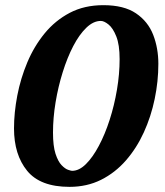

<svg xmlns="http://www.w3.org/2000/svg" viewBox="-20 -707 638 743"><path d="M592.8 -460Q592.8 -392.1 578.6 -324Q564.5 -255.9 536.6 -194.8Q508.8 -133.8 467.3 -86.2Q425.8 -38.6 371.1 -11.2Q316.4 16.1 249 16.1Q135.7 16.1 85 -46.1Q34.2 -108.4 34.2 -210Q34.2 -271 46.9 -337.2Q59.6 -403.3 85.7 -465.6Q111.8 -527.8 152.8 -577.9Q193.8 -627.9 250.2 -657.5Q306.6 -687 379.9 -687Q459.5 -687 506.1 -655.5Q552.7 -624 572.8 -572.3Q592.8 -520.5 592.8 -460ZM442.9 -478Q442.9 -534.2 429.9 -566.4Q417 -598.6 399.9 -612.3Q382.8 -626 370.1 -626Q341.3 -626 314 -599.6Q286.6 -573.2 263.4 -528.6Q240.2 -483.9 222.7 -427.7Q205.1 -371.6 195.1 -311.3Q185.1 -251 185.1 -193.8Q185.1 -142.1 194.8 -112.1Q204.6 -82 218.3 -67.9Q231.9 -53.7 243.7 -49.8Q255.4 -45.9 258.8 -45.9Q286.1 -45.9 312.5 -72Q338.9 -98.1 362.5 -142.6Q386.2 -187 404.3 -243.2Q422.4 -299.3 432.6 -359.9Q442.9 -420.4 442.9 -478Z"/></svg>

Font: Charis
Style: Bold Italic
Weight: 700
Italic angle: -11°
Designer: Walt Agee, Miriam Martin, Annie Olsen, Victor Gaultney, Lorna Priest, Alan Ward, Bob Hallissy, Martin Hosken, Sharon Cor
Foundry: SIL Global
Version: Version 7.000